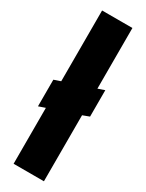

<svg xmlns="http://www.w3.org/2000/svg" viewBox="-199 -774 612 806"><g transform="rotate(30 107.5 -371.5)"><path d="M34 0V-271L2 -260V-389L34 -400V-743H181V-449L213 -460V-332L181 -320V0Z"/></g></svg>

Font: Saira ExtraCondensed Black
Style: Regular
Weight: 900
Width: 2
Designer: Hector Gatti with collaboration of the Omnibus-Type team
Foundry: Omnibus-Type
Version: Version 1.101